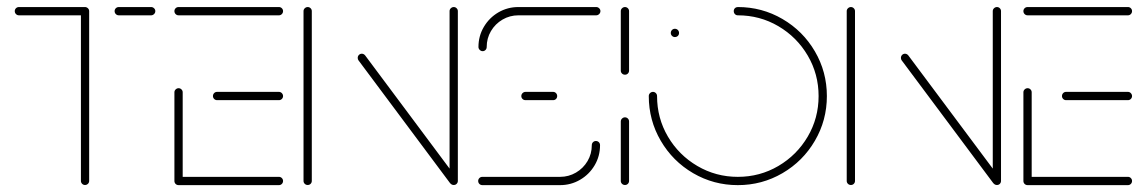

<svg xmlns="http://www.w3.org/2000/svg" viewBox="-20 -539 3343 559"><path d="M239.6 -507V-12.2Q239.6 -7.4 236.1 -3.9Q232.6 -0.4 227.4 -0.4Q222.6 -0.4 219.1 -3.9Q215.6 -7.4 215.6 -12.2V-507ZM23 -506.7Q23 -511.5 26.5 -515Q30 -518.5 35.2 -518.5H227.4Q232.2 -518.5 235.9 -515Q239.6 -511.5 239.6 -506.7Q239.6 -501.5 235.9 -498Q232.2 -494.4 227.4 -494.4H35.2Q30 -494.4 26.5 -498Q23 -501.5 23 -506.7ZM313.7 -506.7Q313.7 -511.5 317.2 -515Q320.7 -518.5 325.9 -518.5H420Q424.8 -518.5 428.5 -515Q432.2 -511.5 432.2 -506.7Q432.2 -501.5 428.5 -498Q424.8 -494.4 420 -494.4H325.9Q320.7 -494.4 317.2 -498Q313.7 -501.5 313.7 -506.7Z M487.8 -13V-270.4Q487.8 -275.2 491.5 -278.7Q495.2 -282.2 500 -282.2Q504.8 -282.2 508.3 -278.7Q511.9 -275.2 511.9 -270.4V-13ZM804.1 -12.2Q804.1 -7 800.6 -3.5Q797 0 792.2 0H500Q494.8 0 491.3 -3.5Q487.8 -7 487.8 -12.2Q487.8 -17 491.3 -20.6Q494.8 -24.1 500 -24.1H792.2Q797 -24.1 800.6 -20.6Q804.1 -17 804.1 -12.2ZM600 -259.3Q600 -264.4 603.5 -268Q607 -271.5 611.9 -271.5H792.2Q797 -271.5 800.6 -267.8Q804.1 -264.1 804.1 -259.3Q804.1 -254.4 800.6 -250.9Q797 -247.4 792.2 -247.4H611.9Q607 -247.4 603.5 -250.9Q600 -254.4 600 -259.3ZM487.8 -506.7Q487.8 -511.5 491.3 -515Q494.8 -518.5 500 -518.5H792.2Q797 -518.5 800.6 -515Q804.1 -511.5 804.1 -506.7Q804.1 -501.5 800.6 -498Q797 -494.4 792.2 -494.4H500Q494.8 -494.4 491.3 -498Q487.8 -501.5 487.8 -506.7Z M875.9 -0.4Q870.7 -0.4 867.2 -3.9Q863.7 -7.4 863.7 -12.2V-506.7Q863.7 -511.5 867.4 -515Q871.1 -518.5 875.9 -518.5Q880.7 -518.5 884.3 -515Q887.8 -511.5 887.8 -506.7V-12.2Q887.8 -7.4 884.4 -3.9Q881.1 -0.4 875.9 -0.4ZM1021.5 -370.4Q1021.5 -375.6 1025 -379.1Q1028.5 -382.6 1033.3 -382.6Q1038.9 -382.6 1043 -377.8L1310.4 -19.3L1291.1 -4.8L1023.7 -363.3Q1021.5 -366.3 1021.5 -370.4ZM1301.1 -0.4Q1295.9 -0.4 1292.4 -3.9Q1288.9 -7.4 1288.9 -12.2V-506.7Q1288.9 -511.5 1292.6 -515Q1296.3 -518.5 1301.1 -518.5Q1305.9 -518.5 1309.4 -515Q1313 -511.5 1313 -506.7V-12.2Q1313 -7.4 1309.6 -3.9Q1306.3 -0.4 1301.1 -0.4Z M1714.8 -128.5Q1720 -128.5 1723.5 -125Q1727 -121.5 1727 -116.3Q1727 -84.4 1711.3 -57.8Q1695.6 -31.1 1668.9 -15.6Q1642.2 0 1610.7 0H1384.4Q1379.3 0 1375.7 -3.5Q1372.2 -7 1372.2 -12.2Q1372.2 -17 1375.7 -20.6Q1379.3 -24.1 1384.4 -24.1H1610.7Q1635.6 -24.1 1656.9 -36.5Q1678.1 -48.9 1690.6 -70Q1703 -91.1 1703 -116.3Q1703 -121.5 1706.5 -125Q1710 -128.5 1714.8 -128.5ZM1602.2 -259.3Q1602.2 -254.4 1598.9 -250.9Q1595.6 -247.4 1590.4 -247.4H1510Q1504.8 -247.4 1501.3 -250.9Q1497.8 -254.4 1497.8 -259.3Q1497.8 -264.4 1501.5 -268Q1505.2 -271.5 1510 -271.5H1590.4Q1595.2 -271.5 1598.7 -268Q1602.2 -264.4 1602.2 -259.3ZM1385.2 -390Q1380.4 -390 1376.7 -393.7Q1373 -397.4 1373 -402.2Q1373 -434.1 1388.7 -460.7Q1404.4 -487.4 1431.1 -503Q1457.8 -518.5 1489.3 -518.5H1715.9Q1720.7 -518.5 1724.4 -515Q1728.1 -511.5 1728.1 -506.7Q1728.1 -501.5 1724.4 -498Q1720.7 -494.4 1715.9 -494.4H1489.3Q1464.4 -494.4 1443.1 -482Q1421.9 -469.6 1409.4 -448.5Q1397 -427.4 1397 -402.2Q1397 -397 1393.5 -393.5Q1390 -390 1385.2 -390Z M1799.6 -0.4Q1794.4 -0.4 1790.9 -3.9Q1787.4 -7.4 1787.4 -12.2V-185.2Q1787.4 -190.4 1791.1 -193.9Q1794.8 -197.4 1799.6 -197.4Q1804.4 -197.4 1808 -193.9Q1811.5 -190.4 1811.5 -185.2V-12.2Q1811.5 -7.4 1808.1 -3.9Q1804.8 -0.4 1799.6 -0.4ZM1799.6 -321.5Q1794.4 -321.5 1790.9 -325Q1787.4 -328.5 1787.4 -333.3V-506.7Q1787.4 -511.5 1791.1 -515Q1794.8 -518.5 1799.6 -518.5Q1804.4 -518.5 1808 -515Q1811.5 -511.5 1811.5 -506.7V-333.3Q1811.5 -328.5 1808.1 -325Q1804.8 -321.5 1799.6 -321.5Z M1933 -443Q1933 -448.1 1936.5 -451.7Q1940 -455.2 1944.8 -455.2Q1950 -455.2 1953.5 -451.7Q1957 -448.1 1957 -443Q1957 -437.8 1953.5 -434.4Q1950 -431.1 1944.8 -431.1Q1940 -431.1 1936.5 -434.6Q1933 -438.1 1933 -443ZM2116.3 -506.7Q2116.3 -511.9 2119.8 -515.2Q2123.3 -518.5 2128.1 -518.5Q2198.5 -518.5 2258.1 -483.7Q2317.8 -448.9 2352.6 -389.3Q2387.4 -329.6 2387.4 -259.3Q2387.4 -188.9 2352.6 -129.3Q2317.8 -69.6 2258.1 -34.8Q2198.5 0 2128.1 0Q2057.8 0 1998.1 -34.8Q1938.5 -69.6 1903.7 -129.3Q1868.9 -188.9 1868.9 -259.3Q1868.9 -264.4 1872.6 -268Q1876.3 -271.5 1881.1 -271.5Q1885.9 -271.5 1889.4 -268Q1893 -264.4 1893 -259.3Q1893 -195.2 1924.6 -141.3Q1956.3 -87.4 2010.4 -55.7Q2064.4 -24.1 2128.1 -24.1Q2192.2 -24.1 2246.1 -55.7Q2300 -87.4 2331.7 -141.3Q2363.3 -195.2 2363.3 -259.3Q2363.3 -323.3 2331.7 -377.2Q2300 -431.1 2246.1 -462.8Q2192.2 -494.4 2128.1 -494.4Q2123 -494.4 2119.6 -498Q2116.3 -501.5 2116.3 -506.7Z M2457.4 -0.4Q2452.2 -0.4 2448.7 -3.9Q2445.2 -7.4 2445.2 -12.2V-506.7Q2445.2 -511.5 2448.9 -515Q2452.6 -518.5 2457.4 -518.5Q2462.2 -518.5 2465.7 -515Q2469.3 -511.5 2469.3 -506.7V-12.2Q2469.3 -7.4 2465.9 -3.9Q2462.6 -0.4 2457.4 -0.4ZM2603 -370.4Q2603 -375.6 2606.5 -379.1Q2610 -382.6 2614.8 -382.6Q2620.4 -382.6 2624.4 -377.8L2891.9 -19.3L2872.6 -4.8L2605.2 -363.3Q2603 -366.3 2603 -370.4ZM2882.6 -0.4Q2877.4 -0.4 2873.9 -3.9Q2870.4 -7.4 2870.4 -12.2V-506.7Q2870.4 -511.5 2874.1 -515Q2877.8 -518.5 2882.6 -518.5Q2887.4 -518.5 2890.9 -515Q2894.4 -511.5 2894.4 -506.7V-12.2Q2894.4 -7.4 2891.1 -3.9Q2887.8 -0.4 2882.6 -0.4Z M2959.6 -13V-270.4Q2959.6 -275.2 2963.3 -278.7Q2967 -282.2 2971.9 -282.2Q2976.7 -282.2 2980.2 -278.7Q2983.7 -275.2 2983.7 -270.4V-13ZM3275.9 -12.2Q3275.9 -7 3272.4 -3.5Q3268.9 0 3264.1 0H2971.9Q2966.7 0 2963.1 -3.5Q2959.6 -7 2959.6 -12.2Q2959.6 -17 2963.1 -20.6Q2966.7 -24.1 2971.9 -24.1H3264.1Q3268.9 -24.1 3272.4 -20.6Q3275.9 -17 3275.9 -12.2ZM3071.9 -259.3Q3071.9 -264.4 3075.4 -268Q3078.9 -271.5 3083.7 -271.5H3264.1Q3268.9 -271.5 3272.4 -267.8Q3275.9 -264.1 3275.9 -259.3Q3275.9 -254.4 3272.4 -250.9Q3268.9 -247.4 3264.1 -247.4H3083.7Q3078.9 -247.4 3075.4 -250.9Q3071.9 -254.4 3071.9 -259.3ZM2959.6 -506.7Q2959.6 -511.5 2963.1 -515Q2966.7 -518.5 2971.9 -518.5H3264.1Q3268.9 -518.5 3272.4 -515Q3275.9 -511.5 3275.9 -506.7Q3275.9 -501.5 3272.4 -498Q3268.9 -494.4 3264.1 -494.4H2971.9Q2966.7 -494.4 2963.1 -498Q2959.6 -501.5 2959.6 -506.7Z"/></svg>

Font: 26F Galaxy Hebrew Thin
Style: Regular
Weight: 100
Designer: C₂₉H₂₅N₃O₅
Version: Version 1.000